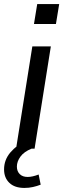

<svg xmlns="http://www.w3.org/2000/svg" viewBox="-43 -731 311 944"><path d="M36 0 116 -503H207L127 0ZM124 -613 140 -711H248L232 -613ZM77 193Q29 193 3 168Q-23 143 -23 102Q-23 55 8 18.5Q39 -18 86 -37L112 0Q75 15 57.5 39Q40 63 40 88Q40 111 54 125Q68 139 93 139Q116 139 147 127L157 177Q139 184 119 188.5Q99 193 77 193Z"/></svg>

Font: Mulish Medium
Style: Italic
Weight: 500
Italic angle: -9°
Designer: Vernon Adams
Foundry: Vernon Adams
Version: Version 3.603; ttfautohint (v1.8.3)